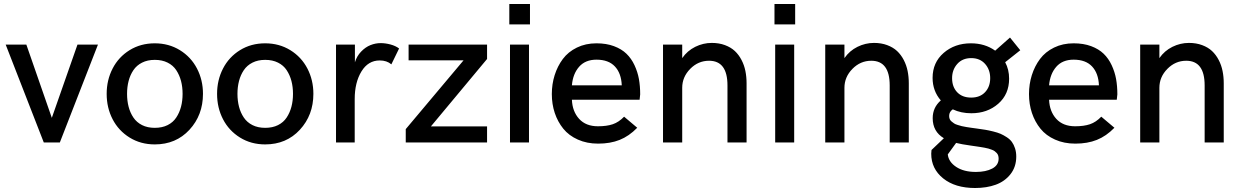

<svg xmlns="http://www.w3.org/2000/svg" viewBox="-20 -710 6185 957"><path d="M198.2 0 8.3 -487.8H111.3L238.3 -122.6L366.2 -487.8H468.3L278.3 0Z M751.5 9.8Q681.2 9.8 626 -24.4Q570.8 -58.6 541.3 -115.7Q511.7 -172.9 511.7 -242.2Q511.7 -311 541.3 -368.4Q570.8 -425.8 626 -460Q681.2 -494.1 751.5 -494.1Q821.3 -494.1 876.7 -460Q932.1 -425.8 961.9 -368.4Q991.7 -311 991.7 -242.2Q991.7 -136.2 924.3 -63.2Q856.9 9.8 751.5 9.8ZM751.5 -72.8Q788.1 -72.8 815.4 -86.4Q842.8 -100.1 858.6 -124.3Q874.5 -148.4 882.3 -178Q890.1 -207.5 890.1 -242.2Q890.1 -276.9 882.3 -306.4Q874.5 -335.9 858.6 -360.1Q842.8 -384.3 815.4 -397.9Q788.1 -411.6 751.5 -411.6Q715.3 -411.6 688.2 -397.9Q661.1 -384.3 645 -360.4Q628.9 -336.4 621.1 -306.6Q613.3 -276.9 613.3 -242.2Q613.3 -207.5 621.1 -177.7Q628.9 -147.9 645 -124Q661.1 -100.1 688.2 -86.4Q715.3 -72.8 751.5 -72.8Z M1301.8 9.8Q1231.4 9.8 1176.3 -24.4Q1121.1 -58.6 1091.6 -115.7Q1062 -172.9 1062 -242.2Q1062 -311 1091.6 -368.4Q1121.1 -425.8 1176.3 -460Q1231.4 -494.1 1301.8 -494.1Q1371.6 -494.1 1427 -460Q1482.4 -425.8 1512.2 -368.4Q1542 -311 1542 -242.2Q1542 -136.2 1474.6 -63.2Q1407.2 9.8 1301.8 9.8ZM1301.8 -72.8Q1338.4 -72.8 1365.7 -86.4Q1393.1 -100.1 1408.9 -124.3Q1424.8 -148.4 1432.6 -178Q1440.4 -207.5 1440.4 -242.2Q1440.4 -276.9 1432.6 -306.4Q1424.8 -335.9 1408.9 -360.1Q1393.1 -384.3 1365.7 -397.9Q1338.4 -411.6 1301.8 -411.6Q1265.6 -411.6 1238.5 -397.9Q1211.4 -384.3 1195.3 -360.4Q1179.2 -336.4 1171.4 -306.6Q1163.6 -276.9 1163.6 -242.2Q1163.6 -207.5 1171.4 -177.7Q1179.2 -147.9 1195.3 -124Q1211.4 -100.1 1238.5 -86.4Q1265.6 -72.8 1301.8 -72.8Z M1654.8 0V-487.8H1749V-399.4Q1758.3 -430.2 1779.8 -452.6Q1801.3 -475.1 1826.4 -485.1Q1851.6 -495.1 1877.4 -495.1Q1900.9 -495.1 1926.5 -488.3Q1952.1 -481.4 1969.2 -468.3L1930.7 -389.2Q1908.2 -408.7 1872.6 -408.7Q1814.9 -408.7 1781.5 -353.8Q1748 -298.8 1748 -216.3V0Z M2407.7 -487.8V-416L2127.9 -80.1H2407.7V0H2002.4V-66.4L2290.5 -409.2H2016.6V-487.8Z M2518.6 -588.4V-689.9H2621.6V-588.4ZM2522 0V-487.8H2616.7V0Z M2961.4 5.9Q2905.3 5.9 2860.4 -14.2Q2815.4 -34.2 2787.6 -68.6Q2759.8 -103 2745.1 -147Q2730.5 -190.9 2730.5 -241.2Q2730.5 -290.5 2744.6 -335.4Q2758.8 -380.4 2785.4 -416Q2812 -451.7 2855.5 -472.9Q2898.9 -494.1 2953.1 -494.1Q3002 -494.1 3040 -480Q3078.1 -465.8 3102.5 -442.1Q3127 -418.5 3142.6 -385Q3158.2 -351.6 3164.6 -316.2Q3170.9 -280.8 3170.9 -239.7L3168 -212.9H2830.6Q2833 -154.3 2866.7 -117.4Q2900.4 -80.6 2960.4 -80.6Q3004.4 -80.6 3034.4 -90.8Q3064.5 -101.1 3090.8 -128.4L3156.2 -73.2Q3115.2 -31.2 3068.6 -12.7Q3022 5.9 2961.4 5.9ZM2830.6 -284.7H3079.1Q3076.7 -344.7 3044.9 -378.7Q3013.2 -412.6 2953.1 -412.6Q2897.5 -412.6 2866.5 -377.2Q2835.4 -341.8 2830.6 -284.7Z M3284.7 0V-487.8H3380.4V-420.4Q3405.8 -457 3445.3 -476.6Q3484.9 -496.1 3527.8 -496.1Q3564 -496.1 3593.5 -485.1Q3623 -474.1 3642.8 -455.6Q3662.6 -437 3676 -411.1Q3689.5 -385.3 3695.3 -356.2Q3701.2 -327.1 3701.2 -294.9V0H3606V-284.2Q3606 -407.2 3514.2 -407.2Q3460 -407.2 3420.2 -366.7Q3380.4 -326.2 3380.4 -272.5V0Z M3840.3 -588.4V-689.9H3943.4V-588.4ZM3843.8 0V-487.8H3938.5V0Z M4093.3 0V-487.8H4189V-420.4Q4214.4 -457 4253.9 -476.6Q4293.5 -496.1 4336.4 -496.1Q4372.6 -496.1 4402.1 -485.1Q4431.6 -474.1 4451.4 -455.6Q4471.2 -437 4484.6 -411.1Q4498 -385.3 4503.9 -356.2Q4509.8 -327.1 4509.8 -294.9V0H4414.6V-284.2Q4414.6 -407.2 4322.8 -407.2Q4268.6 -407.2 4228.8 -366.7Q4189 -326.2 4189 -272.5V0Z M4849.1 -69.3Q4874 -65.9 4890.6 -63.2Q4907.2 -60.5 4929.9 -54.9Q4952.6 -49.3 4967.3 -43Q4981.9 -36.6 4998 -26.1Q5014.2 -15.6 5023.7 -2.4Q5033.2 10.7 5039.3 29.3Q5045.4 47.9 5045.4 70.3Q5045.4 121.6 5016.8 158Q4988.3 194.3 4943.1 210.7Q4897.9 227.1 4840.3 227.1Q4740.7 227.1 4681.2 179.2Q4621.6 131.3 4621.6 56.2Q4621.6 46.4 4623 37.6L4684.6 -21Q4628.9 -54.2 4628.9 -121.1Q4628.9 -174.3 4669.4 -209.5Q4628.4 -256.8 4628.4 -321.8Q4628.4 -398.4 4683.6 -446.3Q4738.8 -494.1 4819.3 -494.1Q4889.2 -494.1 4940.4 -457.5L5014.2 -522.9L5065.4 -459.5L4990.2 -399.9Q5009.8 -363.3 5009.8 -317.9Q5009.8 -240.2 4955.6 -192.9Q4901.4 -145.5 4821.3 -145.5Q4770.5 -145.5 4729 -165Q4710.9 -152.8 4710.9 -132.3Q4710.9 -124 4713.6 -116.9Q4716.3 -109.9 4722.9 -104.5Q4729.5 -99.1 4735.4 -95Q4741.2 -90.8 4753.4 -87.2Q4765.6 -83.5 4773.7 -81.3Q4781.7 -79.1 4797.6 -76.7Q4813.5 -74.2 4822 -73Q4830.6 -71.8 4849.1 -69.3ZM4725.6 -320.3Q4725.6 -276.9 4751 -250.2Q4776.4 -223.6 4820.8 -223.6Q4864.7 -223.6 4890.1 -250.7Q4915.5 -277.8 4915.5 -320.3Q4915.5 -362.8 4889.9 -391.6Q4864.3 -420.4 4820.8 -420.4Q4777.3 -420.4 4751.5 -391.4Q4725.6 -362.3 4725.6 -320.3ZM4844.2 147Q4894 147 4925.8 130.1Q4957.5 113.3 4957.5 80.6Q4957.5 72.3 4955.3 65.2Q4953.1 58.1 4948 52.7Q4942.9 47.4 4937.7 43.5Q4932.6 39.6 4923.1 36.1Q4913.6 32.7 4906.5 30.5Q4899.4 28.3 4886.7 26.1Q4874 23.9 4865.5 22.5Q4856.9 21 4842 19Q4827.1 17.1 4818.4 15.6Q4772.9 9.3 4745.6 2.4L4704.1 59.6Q4708 96.7 4745.8 121.8Q4783.7 147 4844.2 147Z M5339.8 5.9Q5283.7 5.9 5238.8 -14.2Q5193.8 -34.2 5166 -68.6Q5138.2 -103 5123.5 -147Q5108.9 -190.9 5108.9 -241.2Q5108.9 -290.5 5123 -335.4Q5137.2 -380.4 5163.8 -416Q5190.4 -451.7 5233.9 -472.9Q5277.3 -494.1 5331.5 -494.1Q5380.4 -494.1 5418.5 -480Q5456.5 -465.8 5481 -442.1Q5505.4 -418.5 5521 -385Q5536.6 -351.6 5543 -316.2Q5549.3 -280.8 5549.3 -239.7L5546.4 -212.9H5209Q5211.4 -154.3 5245.1 -117.4Q5278.8 -80.6 5338.9 -80.6Q5382.8 -80.6 5412.8 -90.8Q5442.9 -101.1 5469.2 -128.4L5534.7 -73.2Q5493.7 -31.2 5447 -12.7Q5400.4 5.9 5339.8 5.9ZM5209 -284.7H5457.5Q5455.1 -344.7 5423.3 -378.7Q5391.6 -412.6 5331.5 -412.6Q5275.9 -412.6 5244.9 -377.2Q5213.9 -341.8 5209 -284.7Z M5663.1 0V-487.8H5758.8V-420.4Q5784.2 -457 5823.7 -476.6Q5863.3 -496.1 5906.2 -496.1Q5942.4 -496.1 5971.9 -485.1Q6001.5 -474.1 6021.2 -455.6Q6041 -437 6054.4 -411.1Q6067.9 -385.3 6073.7 -356.2Q6079.6 -327.1 6079.6 -294.9V0H5984.4V-284.2Q5984.4 -407.2 5892.6 -407.2Q5838.4 -407.2 5798.6 -366.7Q5758.8 -326.2 5758.8 -272.5V0Z"/></svg>

Font: HK Grotesk Medium
Style: Regular
Weight: 500
Designer: Alfredo Marco Pradil and Stefan Peev
Foundry: Hanken Design Co.
Version: Version 1.045;PS 001.045;hotconv 1.0.88;makeotf.lib2.5.64775